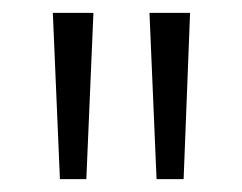

<svg xmlns="http://www.w3.org/2000/svg" viewBox="-20 -734 376 298"><path d="M62 -714 73 -456H114L125 -714ZM212 -714 223 -456H265L275 -714Z"/></svg>

Font: Noto Sans Thai Looped ExtraCondensed Light
Style: Regular
Weight: 300
Width: 2
Designer: Sasikarn Vongin, Ben Mitchell
Foundry: The Fontpad Ltd
Version: Version 1.001